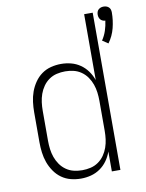

<svg xmlns="http://www.w3.org/2000/svg" viewBox="-86 -815 671 884"><g transform="rotate(-10 250.0 -373.0)"><path d="M453 -583 426 -601Q439 -620 446.5 -642.5Q454 -665 457 -689Q451 -689 445 -691.5Q439 -694 435 -698.5Q431 -703 429 -709Q427 -715 427 -721Q427 -728 429 -734.5Q431 -741 436 -745.5Q441 -750 447 -752Q453 -754 460 -754Q467 -754 473 -752Q479 -750 484 -745.5Q489 -741 491 -734.5Q493 -728 493 -721Q493 -685 484 -649Q475 -613 453 -583ZM221 8Q197 8 173.5 2Q150 -4 130.5 -18Q111 -32 97 -52.5Q83 -73 75 -95.5Q67 -118 64 -142Q61 -166 61 -190V-330Q61 -354 64 -378Q67 -402 75 -424.5Q83 -447 97 -467.5Q111 -488 130.5 -502Q150 -516 173.5 -522Q197 -528 221 -528Q245 -528 268 -522Q291 -516 310.5 -502.5Q330 -489 344 -469.5Q358 -450 366 -427V-735H406V0H366V-93Q358 -70 344 -50.5Q330 -31 310.5 -17.5Q291 -4 268 2Q245 8 221 8ZM233 -29Q253 -29 272.5 -33.5Q292 -38 308.5 -49.5Q325 -61 336.5 -77.5Q348 -94 354.5 -112.5Q361 -131 363.5 -150.5Q366 -170 366 -190V-330Q366 -350 363.5 -369.5Q361 -389 354.5 -407.5Q348 -426 336.5 -442.5Q325 -459 308.5 -470.5Q292 -482 272.5 -486.5Q253 -491 234 -491Q214 -491 194.5 -486.5Q175 -482 158.5 -470.5Q142 -459 130.5 -442.5Q119 -426 112.5 -407.5Q106 -389 103.5 -369.5Q101 -350 101 -330V-190Q101 -170 103.5 -150.5Q106 -131 112.5 -112.5Q119 -94 130.5 -77.5Q142 -61 158.5 -49.5Q175 -38 194.5 -33.5Q214 -29 233 -29Z"/></g></svg>

Font: Iosevka Term Curly Extralight
Style: Regular
Weight: 200
Designer: Belleve Invis
Foundry: Belleve Invis
Version: Version 32.3.0